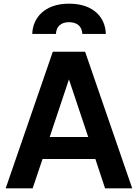

<svg xmlns="http://www.w3.org/2000/svg" viewBox="-20 -1027 752 1047"><path d="M11 0H158L212 -160H500L553 0H701L444 -745H268ZM156 -842H285C287 -883 313 -906 356 -906C401 -906 427 -883 429 -842H557C555 -929 493 -1007 356 -1007C220 -1007 158 -926 156 -842ZM251 -280 356 -594 461 -280Z"/></svg>

Font: Mluvka
Style: Bold
Weight: 700
Designer: Modified by Jiří Krblich, Original typeface by Gumpita Rahayu
Foundry: Gumpita Rahayu & Jiří Krblich
Version: Version 2.000;Glyphs 3.1.1 (3134)